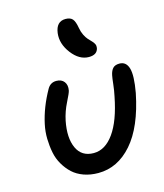

<svg xmlns="http://www.w3.org/2000/svg" viewBox="-118 -905 833 976"><g transform="rotate(-15 298.5 -417.0)"><path d="M384.8 -599.1Q334.5 -599.1 294.9 -650.9Q255.4 -702.6 262.2 -757.8Q270 -816.9 318.8 -816.9Q343.8 -816.9 355.5 -803.5Q367.2 -790 373 -754.9Q376.5 -733.9 385 -716.8Q393.6 -699.7 402.6 -689.7Q411.6 -679.7 420.2 -671.1Q428.7 -662.6 432.9 -653.3Q437 -644 435.1 -632.8Q428.2 -599.1 384.8 -599.1ZM278.8 -17.1Q237.3 -17.1 202.6 -29.5Q168 -42 144.5 -63.7Q121.1 -85.4 103.8 -115Q86.4 -144.5 79.6 -179.2Q72.8 -213.9 71.8 -251.7Q70.8 -289.6 79.1 -328.1Q97.2 -412.6 145 -497.1Q161.1 -524.9 191.9 -524.9Q219.2 -524.9 232.9 -507.1Q246.6 -489.3 241.2 -460.9Q238.8 -448.7 217.3 -406.2Q195.8 -363.8 186 -316.9Q168.9 -230.5 193.8 -175.8Q218.8 -121.1 282.2 -121.1Q342.8 -121.1 388.4 -185.1Q434.1 -249 458 -372.1Q464.4 -401.4 467.8 -433.3Q471.2 -465.3 474.1 -479Q479 -502.9 490.5 -514.9Q502 -526.9 524.9 -526.9Q560.1 -526.9 571.5 -488.5Q583 -450.2 566.9 -360.8Q532.7 -190.4 456.8 -103.8Q380.9 -17.1 278.8 -17.1Z"/></g></svg>

Font: Shantell Sans Bouncy
Style: Italic
Weight: 500
Italic angle: -11.31°
Designer: Stephen Nixon, Anya Danilova, Shantell Martin
Foundry: Arrow Type
Version: Version 1.006;[9816181b4]